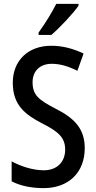

<svg xmlns="http://www.w3.org/2000/svg" viewBox="-20 -960 496 990"><path d="M385 -931V-940H270C248 -896 214 -841 179 -792V-780H245C289 -818 359 -892 385 -931ZM417 -196C417 -294 366 -350 266 -400C180 -445 148 -469 148 -536C148 -592 184 -631 247 -631C289 -631 331 -619 379 -595L411 -684C360 -708 305 -724 246 -724C125 -725 45 -647 46 -532C46 -416 113 -368 195 -325C280 -282 316 -252 316 -188C316 -129 278 -82 206 -82C151 -82 90 -101 40 -128V-25C86 -1 144 10 205 10C333 10 417 -70 417 -196Z"/></svg>

Font: Noto Sans Tamil Condensed Medium
Style: Regular
Weight: 500
Width: 3
Designer: Jelle Bosma - Monotype Design Team
Foundry: Monotype Imaging Inc.
Version: Version 2.004